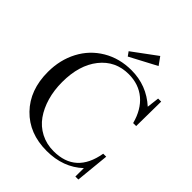

<svg xmlns="http://www.w3.org/2000/svg" viewBox="-240 -986 1130 1130"><g transform="rotate(45 325.0 -421.0)"><path d="M293 -717.3 274.4 -743.2 425.8 -855 460.9 -806.2ZM348.1 13.2Q202.6 13.2 113.5 -78.6Q24.4 -170.4 24.4 -320.8Q24.4 -421.4 67.1 -502.4Q109.9 -583.5 188.2 -629.9Q266.6 -676.3 365.7 -676.3Q491.7 -676.3 585 -591.8L594.2 -668.9H619.6L617.2 -462.9H592.3Q568.8 -552.2 511.5 -600.3Q454.1 -648.4 370.6 -648.4Q260.3 -648.4 193.1 -563.7Q126 -479 126 -338.4Q126 -270.5 142.8 -211.9Q159.7 -153.3 190.9 -109.1Q222.2 -64.9 270.5 -39.8Q318.8 -14.6 378.4 -14.6Q561.5 -14.6 595.2 -210.9H620.1L599.1 0H574.2L574.7 -70.3Q485.4 13.2 348.1 13.2Z"/></g></svg>

Font: Elstob 18pt
Style: Regular
Weight: 400
Designer: Peter S. Baker
Version: Version 1.015